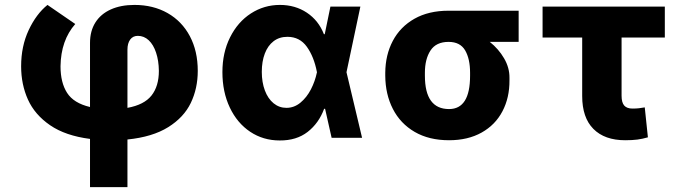

<svg xmlns="http://www.w3.org/2000/svg" viewBox="-20 -557 2740 776"><path d="M523.4 -537.1Q599.1 -537.1 657.2 -504.2Q715.3 -471.2 747.3 -410.9Q779.3 -350.6 779.3 -270.5Q779.3 -199.7 751.2 -141.1Q723.1 -82.5 659.7 -43Q596.2 -3.4 495.1 6.8V199.2H343.8V4.4Q244.6 -8.3 182.6 -50.8Q120.6 -93.3 93 -154.5Q65.4 -215.8 65.4 -289.1Q65.4 -370.1 95.9 -435.3Q126.5 -500.5 171.9 -537.1L284.2 -460Q226.1 -394 224.6 -289.1Q224.6 -223.1 251.2 -181.6Q277.8 -140.1 343.8 -124.5V-383.8Q343.8 -431.6 365.5 -466.1Q387.2 -500.5 427.7 -518.8Q468.3 -537.1 523.4 -537.1ZM622.1 -270.5Q621.6 -312 610.8 -344.2Q600.1 -376.5 581.1 -394.3Q562 -412.1 537.1 -412.1Q517.1 -412.1 506.1 -397Q495.1 -381.8 495.1 -356.4V-121.1Q562.5 -133.3 592.3 -170.9Q622.1 -208.5 622.1 -270.5Z M878.9 -265.6Q878.9 -344.2 909.9 -406.2Q940.9 -468.3 994.1 -502.7Q1047.4 -537.1 1111.3 -537.1Q1173.3 -537.1 1220.5 -505.6Q1267.6 -474.1 1289.1 -418.9H1292.5L1315.4 -530.3H1436.5L1380.4 -265.1L1443.4 0H1320.3L1293.9 -117.2H1290Q1268.6 -59.1 1223.4 -23.9Q1178.2 11.2 1110.4 10.7Q1043.9 10.7 991.2 -24.4Q938.5 -59.6 908.7 -122.6Q878.9 -185.5 878.9 -265.6ZM1137.7 -121.1Q1168.9 -121.1 1194.3 -142.1Q1219.7 -163.1 1236.6 -195.8Q1253.4 -228.5 1260.7 -263.7L1261.2 -265.1L1260.7 -266.6Q1249 -327.6 1220.2 -367.9Q1191.4 -408.2 1141.6 -408.2Q1108.9 -408.2 1085.7 -390.4Q1062.5 -372.6 1050.3 -340.6Q1038.1 -308.6 1038.1 -266.6Q1038.1 -224.6 1050.5 -191.4Q1063 -158.2 1085.7 -139.6Q1108.4 -121.1 1137.7 -121.1Z M1793 -513.7H2076.2V-387.7H1959.5Q1995.1 -359.4 2017.3 -321.3Q2039.6 -283.2 2039.1 -242.2V-232.4Q2039.6 -162.1 2010.7 -107.2Q1981.9 -52.2 1926.5 -21.2Q1871.1 9.8 1794.9 9.8Q1713.9 9.8 1656 -23.9Q1598.1 -57.6 1567.9 -116.7Q1537.6 -175.8 1537.1 -251V-262.7Q1537.6 -335 1567.6 -391.8Q1597.7 -448.7 1655 -481.2Q1712.4 -513.7 1793 -513.7ZM1794.9 -116.2Q1879.9 -116.2 1879.9 -251V-262.7Q1879.9 -319.3 1859.9 -353.5Q1839.8 -387.7 1793 -387.7Q1742.7 -387.7 1720 -353Q1697.3 -318.4 1697.3 -262.7V-251Q1697.3 -116.2 1794.9 -116.2Z M2667 -405.3H2492.2V-169.9Q2492.2 -142.6 2502.9 -130.4Q2513.7 -118.2 2536.1 -118.2Q2551.8 -118.2 2563 -119.6Q2574.2 -121.1 2585.9 -123L2598.6 -2Q2576.7 4.4 2556.2 7.1Q2535.6 9.8 2506.8 9.8Q2423.8 9.8 2378.4 -35.9Q2333 -81.5 2333 -168.9V-405.3H2172.9V-530.3H2667Z"/></svg>

Font: Pretendard Std ExtraBold
Style: Regular
Weight: 800
Designer: Base glyphs from Inter by Rasmus Andersson; Hangeul glyphs from Noto Sans CJK(Source Han Sans) by Jang Soo-young and Kan
Foundry: Kil Hyung-jin
Version: Version 1.309